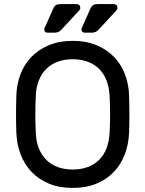

<svg xmlns="http://www.w3.org/2000/svg" viewBox="-20 -910 712 940"><path d="M57 0ZM60 -439Q61 -495 79.5 -544.5Q98 -594 133 -630.5Q168 -667 219 -688.5Q270 -710 336 -710Q402 -710 453 -688.5Q504 -667 539 -630.5Q574 -594 592.5 -544.5Q611 -495 612 -439Q615 -350 612 -261Q610 -205 591.5 -155.5Q573 -106 538 -69Q503 -32 452.5 -11Q402 10 336 10Q270 10 219.5 -11Q169 -32 134 -69Q99 -106 80.5 -155.5Q62 -205 60 -261Q57 -350 60 -439ZM517 -434Q515 -481 501.5 -516Q488 -551 464 -574Q440 -597 407.5 -608.5Q375 -620 336 -620Q297 -620 264.5 -608.5Q232 -597 208 -574Q184 -551 170 -516Q156 -481 155 -434Q153 -389 153 -350Q153 -311 155 -266Q156 -219 170 -184Q184 -149 208 -126Q232 -103 264.5 -91.5Q297 -80 336 -80Q375 -80 407.5 -91.5Q440 -103 464 -126Q488 -149 501.5 -184Q515 -219 517 -266Q519 -311 519 -350Q519 -389 517 -434ZM242 -871Q247 -881 255 -885.5Q263 -890 279 -890H353Q373 -890 373 -871Q373 -864 367 -858L280 -764Q268 -750 246 -750H213Q197 -750 197 -766Q197 -770 198.5 -774Q200 -778 202 -781ZM424 -871Q429 -881 437 -885.5Q445 -890 461 -890H535Q555 -890 555 -871Q555 -864 549 -858L462 -764Q450 -750 428 -750H395Q379 -750 379 -766Q379 -770 380.5 -774Q382 -778 384 -781Z"/></svg>

Font: Rubik
Style: Regular
Weight: 400
Designer: Hubert & Fischer
Foundry: Hubert & Fischer
Version: Version 1.002; ttfautohint (v1.6)